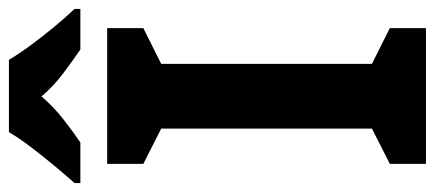

<svg xmlns="http://www.w3.org/2000/svg" viewBox="-306 -682 974 430"><g transform="rotate(-90 181.0 -467.0)"><path d="M333 0H29V-81L108 -121V-593L29 -633V-714H333V-633L253 -593V-121L333 -81ZM262 -934Q275 -912 294.5 -885.5Q314 -859 335.5 -833Q357 -807 376 -787V-774H285Q262 -790 233 -811.5Q204 -833 180 -861Q156 -833 127.5 -811Q99 -789 77 -774H-14V-787Q3 -806 25 -832.5Q47 -859 67.5 -886Q88 -913 100 -934Z"/></g></svg>

Font: Noto Sans Gujarati UI SemiCondensed
Style: Bold
Weight: 700
Width: 4
Designer: Jelle Bosma - Monotype Design Team, Universal Thirst
Foundry: Monotype Imaging Inc.
Version: Version 2.106; ttfautohint (v1.8.4.7-5d5b)